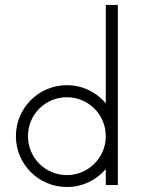

<svg xmlns="http://www.w3.org/2000/svg" viewBox="-20 -750 578 778"><path d="M408.7 -730V-331.5C370.6 -376.5 314.5 -404.8 251 -404.8C136.7 -404.8 44.4 -312.5 44.4 -198.2C44.4 -84.5 136.7 7.8 251 7.8C314.5 7.8 370.6 -20.5 408.7 -64.9V0H457.5V-730ZM251 -40.5C163.6 -40.5 93.3 -110.8 93.3 -198.2C93.3 -286.1 163.6 -356 251 -356C337.9 -356 408.7 -286.1 408.7 -198.2C408.7 -110.8 337.9 -40.5 251 -40.5Z"/></svg>

Font: Now Light
Style: Regular
Weight: 300
Designer: Alfredo Marco Pradil
Foundry: Alfredo Marco Pradil
Version: Version 1.200;hotconv 1.0.109;makeotfexe 2.5.65596